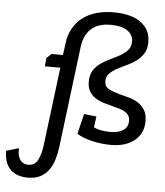

<svg xmlns="http://www.w3.org/2000/svg" viewBox="-208 -751 883 1027"><g transform="rotate(5 233.0 -237.5)"><path d="M23 -423 49 -447H110L118 -508Q124 -558 145.5 -594Q167 -630 199 -653Q231 -676 272 -687Q313 -698 360 -698Q456 -698 507.5 -660Q559 -622 559 -556Q559 -518 543.5 -493.5Q528 -469 504.5 -452Q481 -435 453.5 -422.5Q426 -410 402.5 -397Q379 -384 363.5 -368Q348 -352 348 -328Q348 -299 370 -287Q392 -275 427 -265Q452 -259 479 -251.5Q506 -244 528.5 -230.5Q551 -217 566 -193.5Q581 -170 581 -133Q581 -98 568 -71.5Q555 -45 532 -27Q509 -9 477.5 0.5Q446 10 408 10Q357 10 306 -2Q255 -14 224 -34L250 -142L317 -135L309 -76Q329 -66 353.5 -62.5Q378 -59 398 -59Q443 -59 468 -76.5Q493 -94 493 -127Q493 -144 486 -155Q479 -166 467 -173.5Q455 -181 437.5 -186.5Q420 -192 399 -197Q375 -203 350.5 -210.5Q326 -218 305.5 -231Q285 -244 272.5 -264.5Q260 -285 260 -318Q260 -354 275.5 -378Q291 -402 315 -418.5Q339 -435 366 -447.5Q393 -460 417 -473.5Q441 -487 456.5 -505Q472 -523 472 -550Q472 -587 440.5 -608.5Q409 -630 352 -630Q282 -630 245.5 -595.5Q209 -561 201 -501L133 48Q128 84 118 116Q108 148 90 172Q72 196 45 209.5Q18 223 -21 223Q-48 223 -71.5 215.5Q-95 208 -112 192Q-129 176 -138.5 151Q-148 126 -148 90L-81 70Q-82 96 -77 112.5Q-72 129 -63.5 138Q-55 147 -44.5 150.5Q-34 154 -24 154Q11 154 27 123.5Q43 93 49 47L102 -378H19Z"/></g></svg>

Font: Zilla Slab Medium
Style: Regular
Weight: 500
Designer: Typotheque.com
Foundry: Typotheque type foundry
Version: Version 1.1; 2017